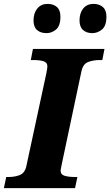

<svg xmlns="http://www.w3.org/2000/svg" viewBox="-44 -965 566 985"><path d="M-24 0 -12 -57H1Q32 -57 57.5 -67Q83 -77 91 -112L194 -590Q197 -605 198 -613Q199 -621 199 -625Q199 -645 179 -651Q159 -657 127 -657H114L125 -714H492L481 -657H468Q435 -657 408.5 -647Q382 -637 374 -600L274 -128Q272 -115 269.5 -105.5Q267 -96 267 -89Q267 -69 288 -63Q309 -57 340 -57H353L341 0ZM430 -795Q400 -795 382 -811Q364 -827 364 -860Q364 -898 383 -921.5Q402 -945 436 -945Q465 -945 483.5 -929Q502 -913 502 -880Q502 -832 479 -813.5Q456 -795 430 -795ZM195 -795Q164 -795 146 -811Q128 -827 128 -860Q128 -898 147.5 -921.5Q167 -945 200 -945Q230 -945 248 -929Q266 -913 266 -880Q266 -832 243.5 -813.5Q221 -795 195 -795Z"/></svg>

Font: Noto Serif ExtraBold
Style: Italic
Weight: 800
Italic angle: -12°
Designer: Monotype Design Team
Foundry: Monotype Imaging Inc.
Version: Version 2.013